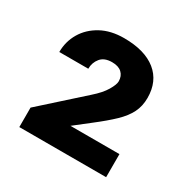

<svg xmlns="http://www.w3.org/2000/svg" viewBox="-100 -811 573 580"><g transform="rotate(30 186.5 -521.5)"><path d="M338.9 -325.7H36.1V-393.6L175.8 -519Q202.6 -542.5 214.8 -563.2Q227.1 -584 227.1 -595.2Q227.1 -613.8 215.3 -624.8Q203.6 -635.7 181.2 -635.7Q154.3 -635.7 141.4 -619.9Q128.4 -604 128.4 -582.5H27.3Q27.3 -619.1 45.4 -649.7Q63.5 -680.2 96.9 -698.5Q130.4 -716.8 176.3 -716.8Q248.5 -716.8 288.1 -685.1Q327.6 -653.3 327.6 -595.2Q327.6 -566.9 316.2 -543.9Q304.7 -521 281.2 -498.5Q257.8 -476.1 221.7 -448.2L168 -406.2H338.9Z"/></g></svg>

Font: Heebo
Style: Bold
Weight: 700
Designer: Oded Ezer
Foundry: Ezer Type House
Version: Version 3.100